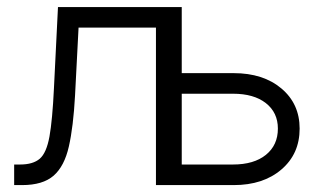

<svg xmlns="http://www.w3.org/2000/svg" viewBox="-20 -536 922 556"><path d="M21 0V-59.6H38.1Q75.7 -59.6 95.2 -76.4Q114.7 -93.3 123.3 -140.9Q131.8 -188.5 136.2 -280.3L147.9 -515.6H494.1V0H431.6V-456.1H207.5L197.3 -259.3Q192.4 -168.9 179.4 -111.8Q166.5 -54.7 135.3 -27.3Q104 0 43.9 0ZM506.3 -324.2H656.7Q742.2 -324.2 794.9 -279.8Q847.7 -235.4 847.7 -163.6Q847.7 -90.3 794.9 -45.2Q742.2 0 656.7 0H443.8V-515.6H506.3ZM506.3 -264.6V-59.6H654.8Q715.3 -59.6 750 -87.6Q784.7 -115.7 784.7 -163.6Q784.7 -210 750 -237.3Q715.3 -264.6 654.8 -264.6Z"/></svg>

Font: Inter Display Light
Style: Regular
Weight: 300
Designer: Rasmus Andersson
Foundry: rsms
Version: Version 4.000;git-a52131595